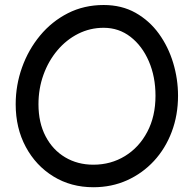

<svg xmlns="http://www.w3.org/2000/svg" viewBox="-20 -724 785 782"><path d="M360.4 38.6Q269 38.6 197.5 -5.4Q126 -49.3 85 -125.7Q43.9 -202.1 43.9 -299.3Q43.9 -377 69.8 -449.5Q95.7 -522 143.3 -579.3Q190.9 -636.7 256.6 -670.2Q322.3 -703.6 402.3 -703.6Q475.6 -703.6 532 -671.9Q588.4 -640.1 627 -586.9Q665.5 -533.7 685.3 -468Q705.1 -402.3 705.1 -334Q705.1 -254.9 679.4 -187Q653.8 -119.1 607.2 -68.6Q560.5 -18.1 497.6 10.3Q434.6 38.6 360.4 38.6ZM360.4 -53.2Q431.6 -53.2 489 -88.4Q546.4 -123.5 579.8 -186.8Q613.3 -250 613.3 -334Q613.3 -411.6 586.2 -474.4Q559.1 -537.1 511.5 -574Q463.9 -610.8 402.3 -610.8Q346.7 -610.8 298.3 -586.4Q250 -562 213.6 -518.8Q177.2 -475.6 157 -419.4Q136.7 -363.3 136.7 -299.3Q136.7 -224.1 165.8 -168.7Q194.8 -113.3 245.4 -83.3Q295.9 -53.2 360.4 -53.2Z"/></svg>

Font: Mikhak-DS1-FD Medium
Style: Regular
Weight: 500
Designer: Amin Abedi
Version: Version 3.2